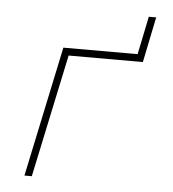

<svg xmlns="http://www.w3.org/2000/svg" viewBox="-50 -732 701 778"><g transform="rotate(5 300.0 -342.5)"><path d="M78 0 190 -530H492L524 -685H554L516 -500H214L108 0Z"/></g></svg>

Font: Geist Mono Thin
Style: Italic
Weight: 100
Italic angle: -12°
Monospace: yes
Designer: Basement.studio, Andrés Briganti, Mateo Zaragoza
Foundry: Basement.studio, Vercel, Andrés Briganti, Guido Ferreyra, Mateo Zaragoza
Version: Version 1.500; ttfautohint (v1.8.4.7-5d5b)